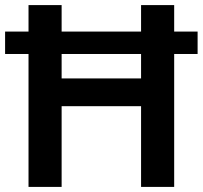

<svg xmlns="http://www.w3.org/2000/svg" viewBox="-20 -734 797 754"><path d="M92 0V-522H0V-610H92V-714H222V-610H534V-714H664V-610H756V-522H664V0H534V-317H222V0ZM222 -426H534V-522H222Z"/></svg>

Font: Noto Sans Cherokee SemiBold
Style: Regular
Weight: 600
Designer: Monotype Design Team
Foundry: Monotype Imaging Inc.
Version: Version 2.001; ttfautohint (v1.8.4.7-5d5b)